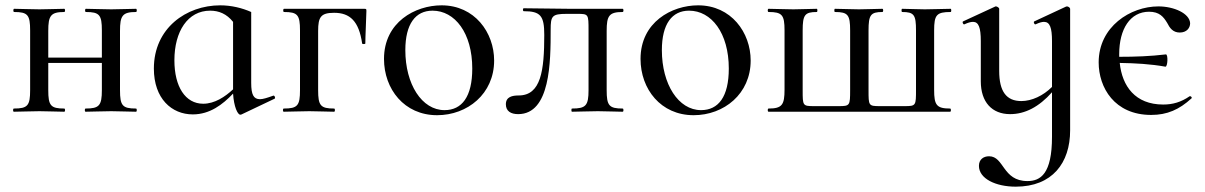

<svg xmlns="http://www.w3.org/2000/svg" viewBox="-20 -419 4520 720"><path d="M490 -12C439 -12 430 -23 430 -81V-303C430 -360 439 -374 490 -374C494 -374 494 -386 490 -386C465 -386 431 -384 397 -384C362 -384 328 -386 302 -386C298 -386 298 -374 302 -374C353 -374 362 -363 362 -305V-203H161V-303C161 -360 170 -374 221 -374C225 -374 225 -386 221 -386C196 -386 162 -384 128 -384C93 -384 59 -386 33 -386C29 -386 29 -374 33 -374C84 -374 93 -363 93 -305V-81C93 -23 84 -12 32 -12C28 -12 28 0 32 0C59 0 93 -2 128 -2C162 -2 195 0 221 0C225 0 225 -12 221 -12C170 -12 161 -23 161 -81V-183H362V-81C362 -23 352 -12 301 -12C297 -12 297 0 301 0C327 0 362 -2 397 -2C431 -2 464 0 490 0C494 0 494 -12 490 -12Z M1004 -60C982 -52 966 -47 955 -47C931 -47 922 -64 922 -108V-374C888 -389 848 -399 806 -399C678 -399 557 -313 557 -162C557 -49 624 10 703 10C767 10 815 -27 854 -68C857 -19 871 11 881 11C883 11 884 11 886 10L1010 -49C1014 -52 1009 -63 1004 -60ZM742 -30C675 -30 634 -94 634 -193C634 -301 684 -379 768 -379C801 -379 830 -367 854 -337V-84C824 -56 785 -30 742 -30Z M1346 -386H1045C1041 -386 1041 -374 1045 -374C1096 -374 1105 -363 1105 -305V-81C1105 -23 1096 -12 1044 -12C1040 -12 1040 0 1044 0C1071 0 1105 -2 1140 -2C1174 -2 1207 0 1233 0C1237 0 1237 -12 1233 -12C1182 -12 1173 -23 1173 -81V-303C1173 -355 1183 -371 1233 -371C1292 -371 1326 -340 1338 -256C1338 -253 1350 -253 1350 -256C1350 -282 1353 -337 1354 -377C1354 -385 1354 -386 1346 -386Z M1619 13C1733 13 1833 -67 1833 -192C1833 -297 1760 -399 1636 -399C1537 -399 1420 -336 1420 -198C1420 -85 1496 13 1619 13ZM1647 -6C1562 -6 1500 -103 1500 -231C1500 -329 1538 -379 1602 -379C1686 -379 1751 -295 1751 -162C1751 -56 1712 -6 1647 -6Z M1923 9C2044 9 2045 -187 2045 -308C2045 -359 2050 -367 2105 -367H2145C2187 -367 2187 -366 2187 -305V-81C2187 -23 2177 -12 2125 -12C2122 -12 2122 0 2125 0C2152 0 2187 -2 2222 -2C2256 -2 2289 0 2315 0C2319 0 2319 -12 2315 -12C2264 -12 2255 -23 2255 -81V-303C2255 -360 2264 -374 2315 -374C2319 -374 2319 -386 2315 -386H2117C2091 -386 1967 -388 1944 -388C1940 -388 1940 -377 1944 -377C2007 -377 2021 -360 2021 -288C2021 -155 2009 -61 1925 -61C1901 -61 1877 -56 1877 -28C1877 -2 1896 9 1923 9Z M2581 13C2695 13 2795 -67 2795 -192C2795 -297 2722 -399 2598 -399C2499 -399 2382 -336 2382 -198C2382 -85 2458 13 2581 13ZM2609 -6C2524 -6 2462 -103 2462 -231C2462 -329 2500 -379 2564 -379C2648 -379 2713 -295 2713 -162C2713 -56 2674 -6 2609 -6Z M2862 0H3543C3547 0 3547 -12 3543 -12C3492 -12 3483 -25 3483 -82V-305C3483 -363 3492 -374 3545 -374C3548 -374 3548 -386 3545 -386C3517 -386 3483 -384 3448 -384C3418 -384 3387 -386 3363 -386C3360 -386 3360 -374 3363 -374C3408 -374 3415 -363 3415 -305V-83C3415 -23 3415 -21 3372 -21H3279C3237 -21 3237 -23 3237 -81V-305C3237 -363 3245 -374 3289 -374C3293 -374 3293 -386 3289 -386C3265 -386 3233 -384 3201 -384C3169 -384 3137 -386 3111 -386C3108 -386 3108 -374 3111 -374C3160 -374 3168 -363 3168 -305V-81C3168 -23 3167 -21 3125 -21H3032C2990 -21 2990 -23 2990 -81V-305C2990 -363 2998 -374 3043 -374C3046 -374 3046 -386 3043 -386C3019 -386 2986 -384 2955 -384C2921 -384 2888 -386 2862 -386C2858 -386 2858 -374 2862 -374C2913 -374 2922 -363 2922 -305V-83C2922 -26 2913 -12 2862 -12C2858 -12 2858 0 2862 0Z M3981 -395 3977 -394 3859 -339C3854 -338 3859 -325 3864 -328C3877 -334 3887 -337 3895 -337C3917 -337 3925 -315 3925 -265V-93C3892 -60 3849 -40 3810 -40C3754 -40 3727 -76 3727 -153V-386C3727 -390 3719 -395 3715 -395C3713 -395 3713 -395 3711 -394L3592 -339C3587 -338 3592 -325 3597 -328C3610 -334 3620 -337 3629 -337C3650 -337 3658 -315 3658 -265V-114C3658 -36 3700 9 3768 9C3824 9 3876 -18 3925 -73V94C3925 233 3882 260 3833 260C3739 260 3746 167 3689 167C3668 167 3651 179 3651 203C3651 251 3714 281 3789 281C3926 281 3993 192 3993 70V-386C3993 -390 3986 -395 3981 -395Z M4441 -58C4409 -36 4378 -27 4342 -27C4237 -27 4188 -96 4179 -183C4238 -182 4294 -179 4350 -169C4359 -167 4361 -216 4352 -215C4294 -208 4237 -206 4177 -206V-216C4177 -310 4218 -375 4289 -375C4328 -375 4343 -356 4357 -333C4366 -315 4378 -297 4404 -297C4430 -297 4443 -314 4443 -332C4441 -369 4382 -395 4324 -395C4219 -395 4100 -319 4100 -185C4100 -91 4159 12 4297 12C4357 12 4402 -8 4448 -50C4452 -53 4445 -60 4441 -58Z"/></svg>

Font: Cormorant Infant Book
Style: Regular
Weight: 500
Designer: Christian Thalmann (Catharsis Fonts)
Version: Version 1.000;PS 002.000;hotconv 1.0.88;makeotf.lib2.5.64775